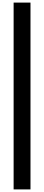

<svg xmlns="http://www.w3.org/2000/svg" viewBox="-20 -1082 340 1480"><path d="M215 -1062V378H85V-1062Z"/></svg>

Font: ReCut ExtraBold
Style: Regular
Weight: 800
Designer: Giant Group (for alternate capitals set)
Version: Version 2.002;FEAKit 1.0